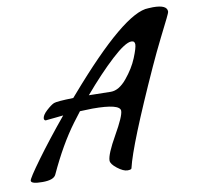

<svg xmlns="http://www.w3.org/2000/svg" viewBox="-100 -791 968 935"><g transform="rotate(-10 384.0 -323.5)"><path d="M107 -252Q100 -252 98 -261Q98 -278 122 -300Q146 -322 160.5 -328Q175 -334 257 -336L271 -352Q575 -703 693 -703Q703 -704 716 -704Q785 -704 785 -671Q785 -665 772 -639L727 -549Q695 -485 665 -419Q503 -62 477 49Q477 57 456.5 57Q436 57 407 34.5Q378 12 378 -5Q378 -36 427 -122Q476 -208 476 -234Q476 -269 340 -269Q320 -269 278 -267L240 -217Q170 -123 106 16Q95 41 39 41Q-17 41 -17 25Q-17 14 45.5 -71.5Q108 -157 194 -261Q179 -259 156 -257Q133 -255 120.5 -253.5Q108 -252 107 -252ZM583 -558Q553 -558 484 -494.5Q415 -431 334 -336L443 -334Q483 -334 522 -381Q561 -428 580.5 -476Q600 -524 600 -541Q600 -558 583 -558Z"/></g></svg>

Font: Condiment
Style: Regular
Weight: 400
Designer: Angel Koziupa, Alejandro Paul
Foundry: Angel Koziupa, Alejandro Paul
Version: Version 1.001